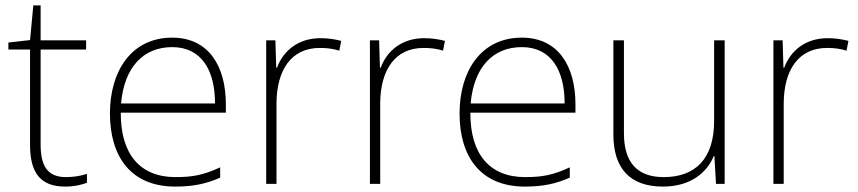

<svg xmlns="http://www.w3.org/2000/svg" viewBox="-20 -679 3169 709"><path d="M223 -25C154 -25 130 -68 130 -146V-496H298V-530H130V-659H103L91 -531L11 -522V-496H91V-143C91 -43 128 10 220 10C254 10 279 4 301 -4V-37C280 -30 254 -25 223 -25Z M616 -540C464 -540 386 -415 386 -260C386 -100 464 10 627 10C693 10 741 0 793 -23V-61C732 -33 693 -25 628 -25C497 -25 425 -110 426 -263H814V-294C814 -434 751 -540 616 -540ZM616 -505C723 -505 774 -421 774 -297H427C439 -432 510 -505 616 -505Z M1163 -538C1080 -538 1025 -490 1003 -429H1000L997 -530H963V0H1001V-295C1001 -421 1056 -502 1161 -502C1189 -502 1210 -499 1233 -492L1240 -528C1217 -534 1192 -538 1163 -538Z M1546 -538C1463 -538 1408 -490 1386 -429H1383L1380 -530H1346V0H1384V-295C1384 -421 1439 -502 1544 -502C1572 -502 1593 -499 1616 -492L1623 -528C1600 -534 1575 -538 1546 -538Z M1907 -540C1755 -540 1677 -415 1677 -260C1677 -100 1755 10 1918 10C1984 10 2032 0 2084 -23V-61C2023 -33 1984 -25 1919 -25C1788 -25 1716 -110 1717 -263H2105V-294C2105 -434 2042 -540 1907 -540ZM1907 -505C2014 -505 2065 -421 2065 -297H1718C1730 -432 1801 -505 1907 -505Z M2656 -530H2617V-232C2617 -92 2547 -25 2431 -25C2336 -25 2284 -76 2284 -187V-530H2245V-183C2245 -55 2308 10 2428 10C2532 10 2591 -43 2616 -103H2618L2624 0H2656Z M3036 -538C2953 -538 2898 -490 2876 -429H2873L2870 -530H2836V0H2874V-295C2874 -421 2929 -502 3034 -502C3062 -502 3083 -499 3106 -492L3113 -528C3090 -534 3065 -538 3036 -538Z"/></svg>

Font: Noto Sans Arabic ExtLt
Style: Regular
Weight: 200
Designer: Monotype Design Team, Nadine Chahine, Nizar Qandah and Khaled Hosny
Foundry: Monotype Imaging Inc.
Version: Version 2.012